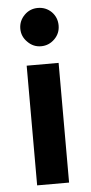

<svg xmlns="http://www.w3.org/2000/svg" viewBox="-53 -767 378 799"><g transform="rotate(-5 136.0 -367.5)"><path d="M216.3 -655.3Q216.3 -688.7 193.3 -712.3Q169.7 -735.3 136.3 -735.3Q103.3 -735.3 80.3 -712.3Q56.3 -688.3 56.3 -655.3Q56.3 -622.7 80.3 -599.3Q103.7 -575.3 136.3 -575.3Q169.3 -575.3 193.3 -599.3Q216.3 -622.3 216.3 -655.3ZM69.3 0H202.7V-500H69.3Z"/></g></svg>

Font: Unageo Variable
Style: Regular
Weight: 300
Designer: Richard Sepsi
Foundry: Richard Sepsi
Version: Version 2.200